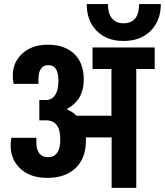

<svg xmlns="http://www.w3.org/2000/svg" viewBox="-20 -911 800 931"><path d="M400.5 -891.4H503.5Q503.5 -844.5 523.7 -821.2Q543.9 -798 578.2 -798Q654.6 -798 654.6 -891.4H759.8Q759.8 -811 710.7 -761.7Q661.6 -712.4 579.1 -712.4Q496.5 -712.4 448.5 -761.7Q400.5 -811 400.5 -891.4ZM730.2 -680.7V-576.5H640.7V0H521.3V-244.6H396.6V-227.6Q396.6 -144.7 346.9 -96.4Q297.1 -48.2 208.1 -48.4Q119 -48.7 69.9 -101.9Q20.9 -155.1 34.8 -242.8H156.4V-218.1Q156.4 -184.2 171.4 -166.4Q186.4 -148.6 213.9 -148.6Q241.5 -148.6 257 -169.9Q272.4 -191.1 272.4 -234.1Q272.4 -327.5 203.7 -327.5H170.7V-426.2H204.6Q231.5 -426.2 247.4 -450Q263.2 -473.9 263.2 -521.3Q263.2 -595.1 214.8 -595.1Q166.4 -595.1 166.4 -524.8V-504.3H46Q30 -589.1 78.2 -641.4Q126.4 -693.7 209.8 -694.2Q293.2 -694.6 339.7 -650.1Q386.2 -605.6 386.2 -524.8Q386.2 -427.5 306.3 -383.6V-379.7Q331.9 -369.2 351.4 -349.7H520.4V-576.5H428.8V-680.7Z"/></svg>

Font: Puralecka Narrow
Style: Bold
Weight: 700
Designer: Hector Gatti, Marcela Romero, Pablo Cosgaya and Nicolas Silva
Version: Version 1.004;PS 001.004;hotconv 1.0.70;makeotf.lib2.5.58329